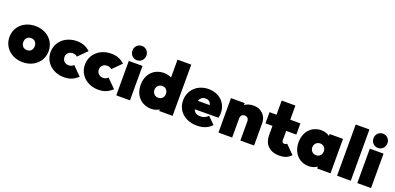

<svg xmlns="http://www.w3.org/2000/svg" viewBox="6 -1654 5305 2578"><g transform="rotate(20 2658.0 -365.0)"><path d="M295 12C456 12 574 -98 574 -247C574 -395 456 -504 294 -504C132 -504 14 -395 14 -247C14 -98 133 12 295 12ZM212 -245C212 -297 245 -332 294 -332C343 -332 376 -298 376 -246C376 -194 344 -160 294 -160C245 -160 212 -194 212 -245Z M884 12C966 12 1025 -13 1083 -67L960 -190C943 -171 922 -160 887 -160C840 -160 800 -195 800 -247C800 -298 839 -332 887 -332C918 -332 938 -324 955 -308L1078 -431C1025 -480 964 -504 887 -504C725 -504 602 -395 602 -245C602 -96 724 12 884 12Z M1375 12C1457 12 1516 -13 1574 -67L1451 -190C1434 -171 1413 -160 1378 -160C1331 -160 1291 -195 1291 -247C1291 -298 1330 -332 1378 -332C1409 -332 1429 -324 1446 -308L1569 -431C1516 -480 1455 -504 1378 -504C1216 -504 1093 -395 1093 -245C1093 -96 1215 12 1375 12Z M1630 0H1826V-492H1630ZM1628 -640C1628 -583 1670 -538 1728 -538C1786 -538 1828 -583 1828 -640C1828 -697 1786 -742 1728 -742C1670 -742 1628 -697 1628 -640Z M2132 10C2173 10 2212 -2 2244 -22V0H2435V-732H2239V-477C2208 -493 2171 -502 2132 -502C1986 -502 1889 -396 1889 -246C1889 -96 1986 10 2132 10ZM2086 -246C2086 -294 2121 -330 2169 -330C2217 -330 2250 -295 2250 -246C2250 -196 2217 -162 2168 -162C2121 -162 2086 -197 2086 -246Z M2785 12C2874 12 2943 -16 2993 -72L2895 -169C2866 -136 2831 -121 2785 -121C2734 -121 2700 -142 2685 -185L3023 -187C3029 -216 3031 -237 3031 -257C3031 -401 2922 -504 2769 -504C2612 -504 2496 -395 2496 -246C2496 -93 2613 12 2785 12ZM2685 -305C2699 -347 2729 -371 2773 -371C2816 -371 2843 -350 2854 -306Z M3403 -276V0H3599V-321C3599 -426 3520 -502 3415 -502C3365 -502 3320 -489 3286 -465V-492H3090V0H3286V-276C3286 -314 3311 -336 3345 -336C3378 -336 3403 -314 3403 -276Z M3961 12C4044 12 4090 -14 4129 -54L4008 -175C3998 -165 3987 -160 3972 -160C3952 -160 3937 -174 3937 -197V-332H4082V-492H3937V-694H3741V-492H3641V-332H3741V-200C3741 -73 3818 12 3961 12Z M4380 10C4427 10 4469 -4 4500 -27V0H4691V-492H4500V-465C4469 -488 4427 -502 4380 -502C4242 -502 4145 -396 4145 -246C4145 -96 4242 10 4380 10ZM4342 -246C4342 -294 4377 -330 4425 -330C4473 -330 4506 -295 4506 -246C4506 -196 4473 -162 4424 -162C4377 -162 4342 -197 4342 -246Z M4785 0H4981V-732H4785Z M5074 0H5270V-492H5074ZM5072 -640C5072 -583 5114 -538 5172 -538C5230 -538 5272 -583 5272 -640C5272 -697 5230 -742 5172 -742C5114 -742 5072 -697 5072 -640Z"/></g></svg>

Font: MV Cash Black
Style: Regular
Weight: 900
Designer: Rodrigo Fuenzalida
Foundry: fragTYPE
Version: Version 1.100;Glyphs 3.1.2 (3151)